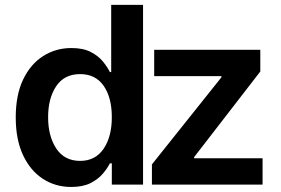

<svg xmlns="http://www.w3.org/2000/svg" viewBox="-20 -747 1137 777"><path d="M268.5 9.6Q204.2 9.6 153.4 -23.4Q102.6 -56.5 73.2 -119.3Q43.7 -182.2 43.7 -272Q43.7 -362.9 73.7 -425.4Q103.7 -487.9 154.8 -520.2Q206 -552.6 268.8 -552.6Q317.1 -552.6 347.8 -536.4Q378.6 -520.2 396.8 -497.7Q415.1 -475.1 424.7 -455.3H430V-727.3H558.9V0H432.5V-85.9H424.7Q414.8 -66.1 396 -43.9Q377.1 -21.7 346.2 -6Q315.3 9.6 268.5 9.6ZM304.3 -95.9Q365.8 -95.9 399.1 -144.7Q432.5 -193.5 432.5 -272.7Q432.5 -352.3 399.5 -399.7Q366.5 -447.1 304.3 -447.1Q240.1 -447.1 207.4 -398.1Q174.7 -349.1 174.7 -272.7Q174.7 -196 207.7 -146Q240.8 -95.9 304.3 -95.9ZM594.8 0V-81.7L876.1 -434.3V-438.9H604V-545.5H1033.4V-457.7L765.6 -111.2V-106.5H1042.6V0Z"/></svg>

Font: Inter Zeller Semi Bold
Style: Regular
Weight: 600
Designer: Rasmus Andersson; Joe Bland
Foundry: zeller
Version: Version 3.015;git-dec3a8cb1